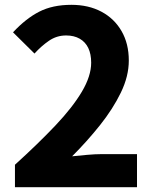

<svg xmlns="http://www.w3.org/2000/svg" viewBox="-20 -776 639 796"><path d="M42 0V-93Q139 -181 210 -256Q281 -331 319.5 -396Q358 -461 358 -516Q358 -552 346 -577Q334 -602 310.5 -615.5Q287 -629 254 -629Q215 -629 183 -607Q151 -585 123 -554L34 -642Q87 -699 142.5 -727.5Q198 -756 276 -756Q347 -756 400.5 -727.5Q454 -699 484 -647Q514 -595 514 -525Q514 -460 481 -392Q448 -324 394.5 -257Q341 -190 279 -128Q307 -131 341 -134Q375 -137 400 -137H548V0Z"/></svg>

Font: Noto Sans JP Thin ExtraBold
Style: Regular
Weight: 800
Version: Version 2.004-H2;hotconv 1.0.118;makeotfexe 2.5.65603